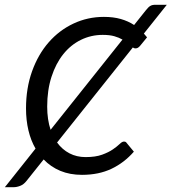

<svg xmlns="http://www.w3.org/2000/svg" viewBox="-66 -719 712 797"><path d="M531.2 -579.6 544.4 -564 515.1 -528.3Q511.2 -523.9 506.8 -521Q502.4 -518.1 495.6 -518.1Q490.7 -518.1 485.4 -522L170.9 -127.4Q192.4 -98.1 222.4 -82.5Q252.4 -66.9 289.1 -66.9Q330.6 -66.9 357.9 -76.9Q385.3 -86.9 402.8 -99.1Q420.4 -111.3 430.7 -121.3Q440.9 -131.3 448.2 -131.3Q456.5 -131.3 459 -126.5L489.7 -89.4Q449.7 -43.5 396.7 -18.3Q343.8 6.8 274.4 6.8Q224.1 6.8 184.3 -9.8Q144.5 -26.4 115.2 -57.1L43.5 32.7Q32.2 46.9 17.8 52.5Q3.4 58.1 -9.8 58.1H-45.9L81.5 -102.1Q62 -135.7 52 -178Q42 -220.2 42 -269Q42 -353 67.1 -423.1Q92.3 -493.2 136 -543.2Q179.7 -593.3 238.8 -621.1Q297.9 -648.9 365.2 -648.9Q404.8 -648.9 435.5 -640.1Q466.3 -631.3 490.7 -615.2L538.6 -675.3Q543.9 -681.6 548.1 -686.3Q552.2 -690.9 556.9 -693.8Q561.5 -696.8 566.9 -698Q572.3 -699.2 580.1 -699.2H626.5ZM129.9 -276.4Q129.9 -222.7 144 -180.2L442.4 -554.7Q428.2 -563 408.7 -568.6Q389.2 -574.2 360.4 -574.2Q312 -574.2 269.8 -553.5Q227.5 -532.7 196.5 -493.9Q165.5 -455.1 147.7 -399.9Q129.9 -344.7 129.9 -276.4Z"/></svg>

Font: Carlito
Style: Italic
Weight: 400
Italic angle: -7°
Designer: Lukasz Dziedzic
Foundry: tyPoland Lukasz Dziedzic
Version: Version 1.104